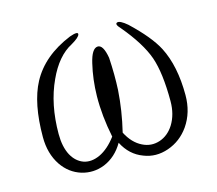

<svg xmlns="http://www.w3.org/2000/svg" viewBox="-78 -583 781 690"><g transform="rotate(-15 312.5 -238.0)"><path d="M327.1 -97.7Q345.7 -174.8 350.6 -250Q353.5 -305.7 349.6 -370.1Q340.8 -421.9 319.3 -419.9Q297.9 -418 286.1 -367.2Q272.5 -310.5 271.5 -248Q270.5 -174.8 287.1 -93.8Q257.8 -54.7 224.6 -39.1Q192.4 -24.4 165 -33.2Q136.7 -43 120.1 -73.2Q103.5 -104.5 103.5 -152.3Q103.5 -262.7 142.6 -346.7Q177.7 -423.8 232.4 -452.1Q262.7 -469.7 264.6 -480.5Q266.6 -492.2 233.4 -480.5Q128.9 -437.5 85 -355.5Q45.9 -282.2 45.9 -156.2Q45.9 -94.7 75.2 -50.8Q102.5 -10.7 146.5 2.9Q189.5 15.6 231.4 -1Q276.4 -19.5 303.7 -66.4Q329.1 -16.6 377 1Q420.9 18.6 468.8 2Q516.6 -14.6 546.9 -57.6Q580.1 -105.5 580.1 -169.9Q580.1 -278.3 543 -350.6Q516.6 -401.4 447.3 -466.8Q420.9 -489.3 410.2 -485.4Q399.4 -481.4 418 -461.9Q480.5 -387.7 502 -327.1Q522.5 -267.6 522.5 -163.1Q522.5 -113.3 500 -77.1Q479.5 -44.9 447.3 -34.2Q414.1 -23.4 382.8 -39.1Q348.6 -55.7 327.1 -97.7Z"/></g></svg>

Font: Batang
Style: Regular
Weight: 400
Version: Version 2.21